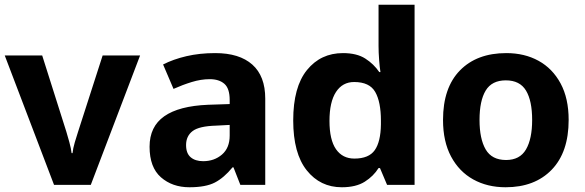

<svg xmlns="http://www.w3.org/2000/svg" viewBox="-20 -780 2467 810"><path d="M208 0 0 -546H158L260 -224Q265 -208 272.5 -180.5Q280 -153 282 -134H286Q288 -154 295.5 -179.5Q303 -205 309 -223L413 -546H571L363 0Z M888 -556Q990 -556 1044.5 -507.5Q1099 -459 1099 -364V0H994L965 -74H961Q925 -30 886.5 -10Q848 10 779 10Q707 10 659 -32Q611 -74 611 -161Q611 -246 673 -289.5Q735 -333 858 -338L949 -341V-358Q949 -407 926.5 -426.5Q904 -446 865 -446Q828 -446 789 -434Q750 -422 712 -405L668 -508Q711 -530 766.5 -543Q822 -556 888 -556ZM892 -250Q820 -248 792.5 -227Q765 -206 765 -168Q765 -133 784.5 -116.5Q804 -100 837 -100Q884 -100 916.5 -128Q949 -156 949 -208V-253Z M1422 10Q1331 10 1274 -61.5Q1217 -133 1217 -272Q1217 -413 1275 -484.5Q1333 -556 1427 -556Q1485 -556 1521 -533Q1557 -510 1580 -476H1585Q1582 -494 1579.5 -526.5Q1577 -559 1577 -586V-760H1729V0H1613L1583 -71H1577Q1556 -37 1519 -13.5Q1482 10 1422 10ZM1475 -111Q1536 -111 1561 -146.5Q1586 -182 1587 -255V-271Q1587 -350 1563 -392Q1539 -434 1474 -434Q1425 -434 1397.5 -392Q1370 -350 1370 -270Q1370 -190 1397.5 -150.5Q1425 -111 1475 -111Z M2379 -274Q2379 -138 2307.5 -64Q2236 10 2113 10Q2036 10 1976.5 -23Q1917 -56 1883 -119.5Q1849 -183 1849 -274Q1849 -410 1920.5 -483Q1992 -556 2116 -556Q2193 -556 2252 -523.5Q2311 -491 2345 -428Q2379 -365 2379 -274ZM2003 -274Q2003 -194 2029 -149.5Q2055 -105 2115 -105Q2173 -105 2199 -149.5Q2225 -194 2225 -274Q2225 -355 2199 -398Q2173 -441 2114 -441Q2055 -441 2029 -398Q2003 -355 2003 -274Z"/></svg>

Font: Noto Sans Cherokee
Style: Bold
Weight: 700
Designer: Monotype Design Team
Foundry: Monotype Imaging Inc.
Version: Version 2.001; ttfautohint (v1.8.4.7-5d5b)